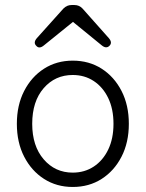

<svg xmlns="http://www.w3.org/2000/svg" viewBox="-20 -732 579 763"><path d="M269 11Q205 11 155 -21Q105 -53 76 -109.5Q47 -166 47 -240Q47 -314 76 -370.5Q105 -427 155 -459Q205 -491 269 -491Q334 -491 384 -459Q434 -427 463 -370.5Q492 -314 492 -240Q492 -166 463 -109.5Q434 -53 384 -21Q334 11 269 11ZM269 -46Q316 -46 352.5 -70Q389 -94 410 -137.5Q431 -181 431 -240Q431 -299 410 -342.5Q389 -386 352.5 -410Q316 -434 269 -434Q199 -434 153.5 -381.5Q108 -329 108 -240Q108 -152 153.5 -99Q199 -46 269 -46ZM232 -698Q246 -712 264 -712H276Q295 -712 308 -698L412 -581Q428 -563 415 -550Q402 -537 384 -552L270 -645L155 -552Q136 -536 124 -550Q111 -563 127 -581Z"/></svg>

Font: Zen Maru Gothic
Style: Regular
Weight: 400
Designer: Yoshimichi Ohira
Foundry: Positype
Version: Version 1.002